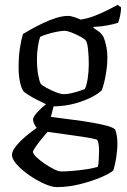

<svg xmlns="http://www.w3.org/2000/svg" viewBox="-20 -565 520 785"><path d="M200 -130H199L188 -87Q196 -86 222.5 -82.5Q249 -79 284.5 -74.5Q320 -70 355 -64Q390 -58 416.5 -51Q443 -44 451 -35Q460 -10 460 20Q460 49 455 80.5Q450 112 443 132Q430 144 392.5 160Q355 176 307 188Q259 200 212 200Q192 200 161.5 186.5Q131 173 100.5 152Q70 131 49.5 108.5Q29 86 29 68Q29 53 45 33Q61 13 84.5 -7Q108 -27 130 -42Q125 -48 120 -58.5Q115 -69 115 -77Q115 -87 133 -106.5Q151 -126 168 -139Q151 -147 130.5 -157.5Q110 -168 94.5 -178Q79 -188 75 -193Q67 -205 61.5 -231Q56 -257 56 -288Q56 -334 61.5 -369Q67 -404 74 -426Q85 -433 106.5 -445Q128 -457 155 -470Q182 -483 209 -491.5Q236 -500 258 -500Q270 -500 287 -494Q304 -488 310 -485Q338 -489 367.5 -500.5Q397 -512 421.5 -524.5Q446 -537 461 -545L475 -535Q475 -518 471 -500Q467 -482 463 -472Q446 -466 418 -461Q390 -456 362 -455V-451Q373 -444 384 -436Q395 -428 403 -414Q410 -398 414.5 -376Q419 -354 419 -333Q419 -295 412 -257Q405 -219 396 -196Q385 -184 357 -169Q329 -154 288.5 -142.5Q248 -131 200 -130ZM242 -180Q254 -180 272 -184Q290 -188 306 -193.5Q322 -199 327 -201Q334 -215 338.5 -243.5Q343 -272 343 -303Q343 -335 340 -363Q337 -391 331 -399Q327 -405 310 -414.5Q293 -424 274 -431.5Q255 -439 244 -439Q232 -439 211.5 -435Q191 -431 172 -425Q153 -419 144 -414Q139 -400 135 -374Q131 -348 131 -324Q131 -286 136.5 -257Q142 -228 147 -222Q152 -216 170 -206Q188 -196 208.5 -188Q229 -180 242 -180ZM231 136Q250 136 279.5 133.5Q309 131 337 126.5Q365 122 380 117Q383 107 384 84.5Q385 62 385 49Q385 23 378 7Q376 5 356.5 1Q337 -3 309.5 -7Q282 -11 253.5 -15Q225 -19 203 -22Q181 -25 175 -26Q162 -12 148 5.5Q134 23 124.5 37Q115 51 115 56Q115 64 128.5 77Q142 90 161.5 103.5Q181 117 200 126.5Q219 136 231 136Z"/></svg>

Font: Texturina 72pt
Style: Regular
Weight: 400
Designer: Guillermo Torres Carreño
Foundry: Omnibus-Type
Version: Version 1.002; ttfautohint (v1.8.3)